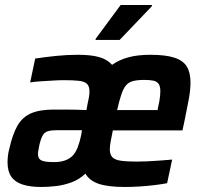

<svg xmlns="http://www.w3.org/2000/svg" viewBox="-20 -736 797 764"><path d="M144 8Q99 8 69 -2Q39 -12 24.5 -33.5Q10 -55 10 -90Q10 -102 11.5 -115.5Q13 -129 17 -144Q30 -202 49.5 -236Q69 -270 103.5 -285Q138 -300 193 -300Q213 -300 235.5 -300Q258 -300 280.5 -299.5Q303 -299 324 -298L328 -320Q332 -337 334 -349.5Q336 -362 336 -372Q336 -393 326 -402.5Q316 -412 293.5 -414.5Q271 -417 234 -417Q217 -417 192 -415.5Q167 -414 142 -412.5Q117 -411 100 -408L120 -503Q160 -509 203 -513.5Q246 -518 291 -518Q343 -518 375.5 -508.5Q408 -499 426 -478Q454 -498 491 -508Q528 -518 578 -518Q639 -518 674 -506.5Q709 -495 723.5 -471Q738 -447 738 -408Q738 -378 731 -340Q724 -302 714 -254L706 -217H429Q424 -193 420.5 -174Q417 -155 417 -142Q417 -121 427 -110.5Q437 -100 460.5 -96.5Q484 -93 524 -93Q542 -93 565.5 -94Q589 -95 615 -97Q641 -99 665 -101L645 -7Q624 -3 595.5 0.5Q567 4 536 6Q505 8 477 8Q410 8 373 -4.5Q336 -17 320 -45Q294 -21 263.5 -10Q233 1 202 4.5Q171 8 144 8ZM195 -91Q220 -91 238.5 -97.5Q257 -104 269 -116.5Q281 -129 289 -149.5Q297 -170 303 -198L306 -218H209Q185 -218 171 -214Q157 -210 149.5 -196.5Q142 -183 136 -156Q135 -147 133 -138.5Q131 -130 131 -124Q131 -104 145 -97.5Q159 -91 195 -91ZM446 -298H607L609 -309Q612 -321 614 -332.5Q616 -344 617 -354.5Q618 -365 618 -373Q618 -393 611 -402.5Q604 -412 590.5 -415Q577 -418 554 -418Q527 -418 509.5 -413.5Q492 -409 481.5 -396.5Q471 -384 463 -360.5Q455 -337 446 -298ZM360 -577 361 -582 460 -716H585L584 -711L456 -577Z"/></svg>

Font: Saira SemiCondensed SemiBold
Style: Italic
Weight: 600
Width: 4
Italic angle: -12°
Designer: Hector Gatti with collaboration of the Omnibus-Type team
Foundry: Omnibus-Type
Version: Version 1.101